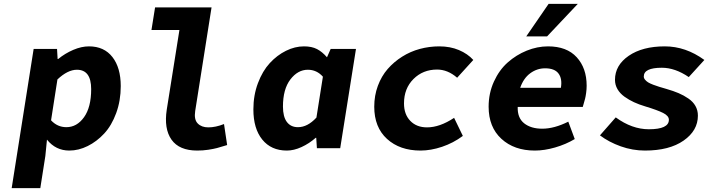

<svg xmlns="http://www.w3.org/2000/svg" viewBox="-20 -761 3638 986"><path d="M40 205.1 152.8 -509.8H272.9L275.9 -458H278.8Q314 -486.8 356.2 -504.9Q398.4 -522.9 437 -522.9Q514.6 -522.9 557.4 -468Q600.1 -413.1 600.1 -318.8Q600.1 -244.1 576.7 -180.2Q553.2 -116.2 515.1 -75.2Q477.1 -34.2 430.4 -11Q383.8 12.2 335.9 12.2Q266.1 12.2 221.2 -43.9L212.9 40L187 205.1ZM320.8 -107.9Q375 -107.9 411.6 -159.2Q448.2 -210.4 448.2 -303.2Q448.2 -402.8 375 -402.8Q327.6 -402.8 274.9 -353L242.2 -143.1Q274.9 -107.9 320.8 -107.9Z M992.7 12.2Q900.4 12.2 860.8 -43.7Q821.3 -99.6 836.4 -198.2L901.4 -606.9H757.8L776.4 -723.1H1066.4L982.4 -190.9Q975.6 -147 995.4 -127Q1015.1 -106.9 1049.8 -106.9Q1087.4 -106.9 1130.4 -124L1146.5 -16.1Q1111.8 -5.4 1094.2 -0.7Q1076.7 3.9 1049.3 8.1Q1022 12.2 992.7 12.2Z M1453.1 12.2Q1372.6 12.2 1326.9 -44.2Q1281.2 -100.6 1281.2 -199.2Q1281.2 -272 1304.7 -334.2Q1328.1 -396.5 1365.5 -437Q1402.8 -477.5 1448.7 -500.2Q1494.6 -522.9 1541 -522.9Q1581.1 -522.9 1607.9 -509Q1634.8 -495.1 1659.2 -466.8L1678.2 -509.8H1808.1L1727.1 0H1607.4L1604 -53.2H1601.1Q1567.9 -23.9 1528.6 -5.9Q1489.3 12.2 1453.1 12.2ZM1510.3 -107.9Q1559.6 -107.9 1605 -157.2L1638.2 -367.2Q1606.4 -402.8 1561 -402.8Q1509.3 -402.8 1471.2 -353Q1433.1 -303.2 1433.1 -213.9Q1433.1 -161.6 1453.1 -134.8Q1473.1 -107.9 1510.3 -107.9Z M2139.6 12.2Q2033.2 12.2 1967.5 -47.6Q1901.9 -107.4 1901.9 -212.9Q1901.9 -270 1920.4 -320.1Q1939 -370.1 1970.9 -406.7Q2002.9 -443.4 2045.2 -470Q2087.4 -496.6 2136.2 -509.8Q2185.1 -522.9 2235.8 -522.9Q2292 -522.9 2336.9 -503.9Q2381.8 -484.9 2410.6 -453.1L2327.6 -361.8Q2279.3 -403.8 2224.6 -403.8Q2151.9 -403.8 2103.3 -355.2Q2054.7 -306.6 2054.7 -230Q2054.7 -173.8 2086.9 -140.4Q2119.1 -106.9 2172.9 -106.9Q2238.3 -106.9 2312 -155.8L2356.9 -63Q2307.6 -26.4 2250 -7.1Q2192.4 12.2 2139.6 12.2Z M2682.6 -574.2 2797.4 -741.2H2947.3L2789.6 -574.2ZM2726.6 12.2Q2620.6 12.2 2554.9 -48.1Q2489.3 -108.4 2489.3 -212.9Q2489.3 -282.2 2516.4 -341.8Q2543.5 -401.4 2587.2 -440.2Q2630.9 -479 2685.1 -501Q2739.3 -522.9 2794.4 -522.9Q2890.6 -522.9 2941.7 -467Q2992.7 -411.1 2992.7 -320.8Q2992.7 -302.2 2990 -283.2Q2987.3 -264.2 2984.6 -253.9Q2981.9 -243.7 2977.5 -228.5Q2973.1 -213.4 2972.7 -211.9H2638.7Q2636.7 -155.8 2671.6 -127.9Q2706.5 -100.1 2764.6 -100.1Q2826.2 -100.1 2898.4 -136.2L2931.6 -46.9Q2885.7 -19.5 2830.8 -3.7Q2775.9 12.2 2726.6 12.2ZM2651.4 -310.1H2860.4Q2868.2 -356.9 2848.1 -383.5Q2828.1 -410.2 2779.3 -410.2Q2737.8 -410.2 2703.1 -384.8Q2668.5 -359.4 2651.4 -310.1Z M3292 12.2Q3228.5 12.2 3167.7 -9.5Q3106.9 -31.2 3061 -65.9L3142.1 -158.2Q3225.6 -97.2 3312 -97.2Q3415 -97.2 3415 -146Q3415 -166 3385.5 -180.9Q3356 -195.8 3293 -214.8Q3261.7 -224.1 3235.8 -236.1Q3210 -248 3187 -264.4Q3164.1 -280.8 3151.1 -303Q3138.2 -325.2 3138.2 -351.1Q3138.2 -425.8 3208.7 -474.4Q3279.3 -522.9 3394 -522.9Q3501.5 -522.9 3597.2 -453.1L3517.1 -365.2Q3446.8 -413.1 3378.9 -413.1Q3286.1 -413.1 3286.1 -368.2Q3286.1 -359.4 3292.7 -351.6Q3299.3 -343.8 3308.3 -338.1Q3317.4 -332.5 3334.5 -325.9Q3351.6 -319.3 3365.5 -315.2Q3379.4 -311 3402.8 -304.2Q3438.5 -293.9 3464.8 -282.7Q3491.2 -271.5 3515.1 -255.1Q3539.1 -238.8 3551.5 -216.6Q3564 -194.3 3564 -167Q3564 -90.3 3490.7 -39.1Q3417.5 12.2 3292 12.2Z"/></svg>

Font: Office Code Pro D Bold Italic
Style: Regular
Weight: 700
Italic angle: -9°
Designer: Nathan Rutzky & Paul D. Hunt
Foundry: Adobe Systems Incorporated
Version: Version 1.004;PS 001.004;hotconv 1.0.70;makeotf.lib2.5.58329